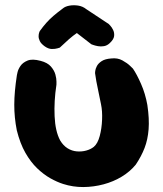

<svg xmlns="http://www.w3.org/2000/svg" viewBox="-20 -722 633 745"><path d="M225 -8.2Q201.8 -15.5 175.5 -30.2Q149.2 -45 124.1 -69.1Q99 -93.2 78.5 -129.1Q58 -165 45.2 -216.2Q35.2 -266.5 35.4 -315.9Q35.5 -365.2 45.5 -430Q45.5 -430 48 -441.5Q50.5 -453 59.4 -466.1Q68.2 -479.2 86.8 -486.9Q105.2 -494.5 137.2 -486Q164.5 -479 177.6 -463.8Q190.8 -448.5 195 -432.6Q199.2 -416.8 199.1 -405.1Q199 -393.5 199 -393.5Q189.2 -329.8 191.9 -271Q194.5 -212.2 213.5 -177Q225.5 -157 242.2 -146.6Q259 -136.2 278.1 -134.6Q297.2 -133 314.5 -137.8Q331.8 -142.5 344 -152.2Q359.2 -165 367 -194.4Q374.8 -223.8 376.1 -257.5Q377.5 -291.2 372 -317.2Q367 -343.5 362 -365.9Q357 -388.2 353.8 -406.6Q350.5 -425 348.8 -438.5Q348.8 -438.5 349.5 -446.4Q350.2 -454.2 355.6 -465Q361 -475.8 374.2 -484.6Q387.5 -493.5 412 -495.2Q436.2 -498 455 -487.6Q473.8 -477.2 484.8 -466.5Q495.8 -455.8 495.8 -455.8Q510.8 -434 527.2 -396.6Q543.8 -359.2 551.8 -314.5Q559.8 -260.5 556.6 -220.4Q553.5 -180.2 541 -147.9Q528.5 -115.5 506.8 -83.2Q484.8 -56.2 452.5 -36.6Q420.2 -17 381.9 -6.8Q343.5 3.5 303.2 3.8Q263 4 225 -8.2ZM153.8 -542Q139.2 -552.5 134.4 -562.8Q129.5 -573 129.8 -581.8Q130 -590.5 132.1 -595.9Q134.2 -601.2 134.2 -601.2Q147.2 -619.2 159.5 -633.1Q171.8 -647 187 -660.1Q202.2 -673.2 223.8 -689.2Q232.8 -697 248.9 -700Q265 -703 282.9 -700.4Q300.8 -697.8 315.2 -686.2L402 -628.8Q402 -628.8 408 -622.4Q414 -616 419.1 -605.4Q424.2 -594.8 422.8 -581.9Q421.2 -569 406.2 -555Q395.8 -545 383.4 -542.9Q371 -540.8 359.9 -542.9Q348.8 -545 341.6 -547.6Q334.5 -550.2 334.5 -550.2L278.2 -593.8Q264 -584.2 247 -569.4Q230 -554.5 212 -537.2Q212 -537.2 203.2 -534.5Q194.5 -531.8 181.2 -531.9Q168 -532 153.8 -542Z"/></svg>

Font: Sour Gummy Black
Style: Regular
Weight: 900
Version: Version 1.000